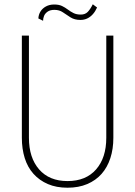

<svg xmlns="http://www.w3.org/2000/svg" viewBox="-20 -866 631 896"><path d="M82 -700V-223Q82 -171 95.5 -128Q109 -85 136.5 -54.5Q164 -24 203.5 -7Q243 10 295 10Q347 10 387 -7Q427 -24 454 -54.5Q481 -85 495 -128Q509 -171 509 -223V-700H476V-223Q476 -130 428.5 -75.5Q381 -21 295 -21Q210 -21 162.5 -75.5Q115 -130 115 -223V-700ZM159 -780 181 -769Q181 -780 185.5 -791.5Q190 -803 202 -811.5Q214 -820 234 -820Q257 -820 273.5 -808.5Q290 -797 309 -785Q328 -773 355 -773Q373 -773 387.5 -780Q402 -787 413.5 -800Q425 -813 433 -831L413 -846Q401 -822 389 -810Q377 -798 357 -798Q337 -798 323 -805Q309 -812 296.5 -821.5Q284 -831 269.5 -838Q255 -845 233 -845Q211 -845 194.5 -836Q178 -827 169 -812.5Q160 -798 159 -780Z"/></svg>

Font: Jost ExtraLight
Style: Regular
Weight: 250
Version: Version 3.710